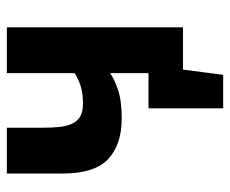

<svg xmlns="http://www.w3.org/2000/svg" viewBox="-74 -466 654 545"><g transform="rotate(-90 252.5 -193.0)"><path d="M318 -207Q303 -196 272 -185Q241 -174 189 -174Q115 -174 74 -212.5Q33 -251 33 -341V-500H163V-397Q163 -369 165.5 -348Q168 -327 175.5 -312.5Q183 -298 196.5 -291Q210 -284 232 -284Q261 -284 282.5 -291Q304 -298 318 -308V-500H448V0H328L313 114H218V-98H318Z"/></g></svg>

Font: PT Sans
Style: Bold
Weight: 700
Version: Version 2.003W OFL; ttfautohint (v1.6)